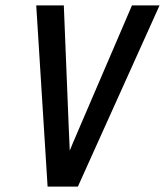

<svg xmlns="http://www.w3.org/2000/svg" viewBox="-20 -690 610 710"><path d="M156 0 114 -670H216L234 -223Q235 -201 236 -178.5Q237 -156 238 -133Q247 -156 257 -178.5Q267 -201 276 -223L468 -670H570L268 0Z"/></svg>

Font: Lode Dark Term
Style: Bold Italic
Weight: 700
Italic angle: -11°
Monospace: yes
Designer: Belleve Invis
Foundry: Belleve Invis
Version: Version 29.2.0